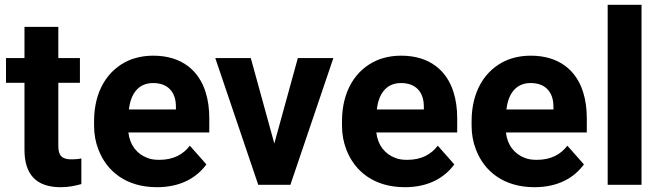

<svg xmlns="http://www.w3.org/2000/svg" viewBox="-20 -770 2755 800"><path d="M233 10C267 10 293 4 319 -3V-110C307 -107 293 -106 277 -106C238 -106 223 -122 223 -161V-425H313V-528H223V-658H82V-528H5V-425H82V-146C82 -43 131 10 233 10Z M840 -85 771 -163C744 -127 703 -104 644 -104C625 -104 609 -106 594 -112C551 -128 521 -165 515 -218H852V-278C852 -317 847 -353 837 -385C809 -476 737 -538 619 -538C581 -538 546 -531 516 -518C428 -479 372 -390 372 -265V-246C372 -211 378 -178 390 -147C425 -55 507 10 634 10C732 10 799 -29 840 -85ZM713 -326V-314H517C524 -373 552 -424 618 -424C679 -424 713 -387 713 -326Z M1123 -172 1025 -528H877L1056 0H1190L1369 -528H1221Z M1873 -85 1804 -163C1777 -127 1736 -104 1677 -104C1658 -104 1642 -106 1627 -112C1584 -128 1554 -165 1548 -218H1885V-278C1885 -317 1880 -353 1870 -385C1842 -476 1770 -538 1652 -538C1614 -538 1579 -531 1549 -518C1461 -479 1405 -390 1405 -265V-246C1405 -211 1411 -178 1423 -147C1458 -55 1540 10 1667 10C1765 10 1832 -29 1873 -85ZM1746 -326V-314H1550C1557 -373 1585 -424 1651 -424C1712 -424 1746 -387 1746 -326Z M2413 -85 2344 -163C2317 -127 2276 -104 2217 -104C2198 -104 2182 -106 2167 -112C2124 -128 2094 -165 2088 -218H2425V-278C2425 -317 2420 -353 2410 -385C2382 -476 2310 -538 2192 -538C2154 -538 2119 -531 2089 -518C2001 -479 1945 -390 1945 -265V-246C1945 -211 1951 -178 1963 -147C1998 -55 2080 10 2207 10C2305 10 2372 -29 2413 -85ZM2286 -326V-314H2090C2097 -373 2125 -424 2191 -424C2252 -424 2286 -387 2286 -326Z M2653 0V-750H2512V0Z"/></svg>

Font: Asimov
Style: Regular
Weight: 500
Designer: Google
Version: Version 2.000980; 2014